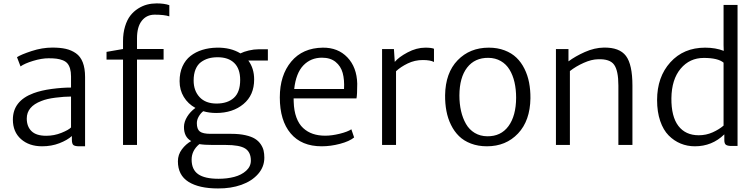

<svg xmlns="http://www.w3.org/2000/svg" viewBox="-20 -841 4389 1114"><path d="M473.6 7.8H439.9Q416 7.8 406.5 1Q397 -5.9 397 -31.2V-51.8Q370.6 -27.8 324.7 -10Q278.8 7.8 224.1 7.8Q148.9 7.8 101.8 -33.9Q54.7 -75.7 54.7 -147Q54.7 -255.9 174.8 -300.3Q219.7 -316.9 280.3 -325Q340.8 -333 392.1 -333V-397.5Q392.1 -423.8 386.5 -442.9Q380.9 -461.9 370.8 -473.4Q360.8 -484.9 343.8 -491.5Q326.7 -498 307.9 -500.5Q289.1 -502.9 262.2 -502.9Q221.7 -502.9 172.1 -487.8Q122.6 -472.7 99.1 -455.6L78.6 -509.3Q101.6 -524.4 163.1 -544.7Q224.6 -564.9 283.7 -564.9Q329.1 -564.9 361.6 -557.6Q394 -550.3 420.4 -532Q446.8 -513.7 460.2 -479.2Q473.6 -444.8 473.6 -394ZM248 -53.2Q294.4 -53.2 336.7 -70.3Q378.9 -87.4 392.1 -101.6V-280.8Q353.5 -280.8 302.5 -274.4Q251.5 -268.1 219.7 -254.9Q135.3 -222.7 135.3 -153.3Q135.3 -106.9 162.8 -80.1Q190.4 -53.2 248 -53.2Z M693.8 0V-495.1H598.1V-540L693.8 -556.6V-601.6Q693.8 -649.4 705.6 -687.7Q717.3 -726.1 736.3 -750.5Q755.4 -774.9 781.2 -791.3Q807.1 -807.6 833.7 -814.5Q860.4 -821.3 888.7 -821.3Q933.1 -821.3 962.4 -811V-746.1Q933.1 -755.9 877.4 -755.9Q830.6 -755.9 802.7 -720.5Q774.9 -685.1 774.9 -619.1V-556.6H929.2V-495.1H774.9V0Z M1534.2 -489.7H1420.9Q1454.6 -444.3 1454.6 -379.9Q1454.6 -288.6 1392.3 -237.1Q1330.1 -185.5 1234.4 -185.5Q1193.8 -185.5 1159.2 -195.8Q1144 -184.1 1133.1 -165Q1122.1 -146 1122.1 -126.5Q1122.1 -91.3 1139.6 -77.9Q1157.2 -64.5 1202.1 -64.5H1322.8Q1369.1 -64.5 1403.8 -56.6Q1438.5 -48.8 1459 -36.1Q1479.5 -23.4 1492.2 -4.9Q1504.9 13.7 1509.3 32.2Q1513.7 50.8 1513.7 73.7Q1513.7 127.4 1477.3 168.7Q1440.9 210 1380.4 231.4Q1319.8 252.9 1245.1 252.4Q1134.8 252.4 1073.5 213.9Q1012.2 175.3 1012.2 94.7Q1012.2 56.2 1035.4 25.4Q1058.6 -5.4 1089.4 -22.5Q1046.4 -46.4 1047.4 -106Q1047.9 -134.3 1065.9 -163.8Q1084 -193.4 1113.8 -214.8Q1070.8 -238.3 1046.4 -278.6Q1022 -318.8 1022 -370.1Q1022 -418.5 1038.8 -455.8Q1055.7 -493.2 1085.4 -516.4Q1115.2 -539.6 1153.6 -551.5Q1191.9 -563.5 1237.8 -564.5Q1318.4 -565.9 1375 -531.2Q1394 -541 1423.8 -548.1Q1453.6 -555.2 1481.9 -555.2H1534.2ZM1236.3 -240.2Q1300.3 -240.2 1336.9 -273.2Q1373.5 -306.2 1373.5 -377Q1373.5 -442.4 1338.9 -475.8Q1304.2 -509.3 1241.7 -508.8Q1212.9 -508.8 1189.5 -502Q1166 -495.1 1146 -480.5Q1126 -465.8 1114.7 -438.7Q1103.5 -411.6 1103.5 -374Q1103.5 -314.5 1138.2 -277.3Q1172.9 -240.2 1236.3 -240.2ZM1213.9 0Q1165.5 0 1136.7 -4.9Q1091.8 32.2 1091.8 85Q1091.8 143.1 1129.9 169.7Q1168 196.3 1248 196.3Q1297.9 196.3 1339.4 185.3Q1380.9 174.3 1408.2 149.7Q1435.5 125 1435.5 90.8Q1435.5 42 1403.1 21Q1370.6 0 1289.1 0Z M1846.2 7.8Q1729.5 7.8 1666.5 -66.9Q1603.5 -141.6 1603.5 -275.9Q1603.5 -404.3 1669.7 -483.6Q1735.8 -563 1853 -564.5Q1940.9 -565.4 1995.6 -508.1Q2050.3 -450.7 2052.7 -355.5Q2052.7 -290.5 2048.3 -270H1683.6Q1683.6 -256.8 1684.1 -250.5Q1685.5 -198.2 1699.7 -159.7Q1713.9 -121.1 1738.8 -98.1Q1763.7 -75.2 1795.4 -64.5Q1827.1 -53.7 1867.2 -53.7Q1904.8 -53.7 1950.7 -64.9Q1996.6 -76.2 2018.6 -90.8L2034.7 -43.5Q2007.3 -21 1953.1 -6.6Q1898.9 7.8 1846.2 7.8ZM1848.1 -506.3Q1783.2 -506.3 1740.2 -461.7Q1697.3 -417 1687 -324.7H1976.1Q1979 -378.4 1968.3 -417.7Q1957.5 -457 1927.2 -481.7Q1897 -506.3 1848.1 -506.3Z M2196.8 0V-556.2H2265.6L2270.5 -481.9Q2293 -509.3 2344.7 -536.9Q2396.5 -564.5 2447.8 -564.5Q2482.9 -564.5 2498 -558.1V-481.4Q2476.6 -492.7 2433.1 -492.7Q2386.7 -492.7 2345.7 -472.9Q2304.7 -453.1 2277.8 -427.7V0Z M2805.2 7.8Q2753.9 7.8 2712.4 -8.1Q2670.9 -23.9 2643.1 -51.3Q2615.2 -78.6 2596.7 -116.5Q2578.1 -154.3 2570.1 -197.3Q2562 -240.2 2562.5 -288.6Q2564.5 -418.5 2635.3 -491.5Q2706.1 -564.5 2815.9 -564.5Q2866.7 -564.5 2907.7 -548.8Q2948.7 -533.2 2976.6 -506.3Q3004.4 -479.5 3022.9 -442.1Q3041.5 -404.8 3049.8 -361.8Q3058.1 -318.8 3057.6 -270.5Q3055.7 -140.6 2985.6 -66.4Q2915.5 7.8 2805.2 7.8ZM2807.1 -50.3Q2886.2 -49.3 2930.2 -109.1Q2974.1 -168.9 2974.6 -273.9Q2974.6 -322.8 2965.1 -364Q2955.6 -405.3 2936.3 -437Q2917 -468.8 2885.7 -486.8Q2854.5 -504.9 2814 -505.4Q2734.9 -506.3 2690.4 -449Q2646 -391.6 2645.5 -287.6Q2645.5 -238.8 2655 -197Q2664.6 -155.3 2683.6 -122.1Q2702.6 -88.9 2734.4 -69.8Q2766.1 -50.8 2807.1 -50.3Z M3205.6 0V-556.2H3278.3V-484.9Q3317.9 -514.6 3373.5 -539.3Q3429.2 -564 3483.4 -564.9Q3574.2 -566.4 3611.8 -516.6Q3649.4 -466.8 3649.4 -344.2V0H3567.9V-344.7Q3567.9 -430.7 3543.2 -465.3Q3518.6 -500 3449.2 -497.1Q3412.1 -496.6 3366.7 -476.3Q3321.3 -456.1 3286.6 -428.7V0Z M4011.7 7.8Q3967.8 7.8 3929.2 -8.1Q3890.6 -23.9 3859.6 -55.2Q3828.6 -86.4 3810.5 -139.2Q3792.5 -191.9 3792.5 -260.3Q3792.5 -394.5 3869.4 -479.5Q3946.3 -564.5 4071.3 -564.5Q4131.8 -564.5 4179.2 -545.9L4178.2 -579.1V-812.5H4259.3V5.9H4224.6Q4202.6 5.9 4192.6 -0.5Q4182.6 -6.8 4182.6 -27.8V-61.5Q4111.8 7.8 4011.7 7.8ZM4034.2 -56.2Q4077.1 -56.2 4115 -73.2Q4152.8 -90.3 4178.2 -112.3V-477.5Q4145.5 -504.9 4063.5 -504.9Q3981.4 -504.9 3929.2 -442.6Q3877 -380.4 3875.5 -271.5Q3874.5 -164.6 3916 -110.4Q3957.5 -56.2 4034.2 -56.2Z"/></svg>

Font: HaufeMerriweatherSansLt
Style: Regular
Weight: 300
Designer: Eben Sorkin
Foundry: Eben Sorkin
Version: Version 1.56